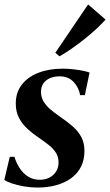

<svg xmlns="http://www.w3.org/2000/svg" viewBox="-24 -833 496 864"><path d="M358 -405H336.5Q331 -438.5 307.5 -464Q284 -489.5 244 -489.5Q221 -489.5 202 -481.8Q183 -474 171.8 -458.5Q160.5 -443 160.5 -420Q160.5 -396 171.8 -376.8Q183 -357.5 202.5 -341Q222 -324.5 246.5 -307.5Q279 -285.5 303.5 -264Q328 -242.5 342 -216.2Q356 -190 356 -154Q356 -113.5 340.5 -82.8Q325 -52 296.5 -31.2Q268 -10.5 229.5 0.2Q191 11 145.5 11Q114.5 11 83.8 5.8Q53 0.5 29.2 -7.8Q5.5 -16 -4.5 -23.5L20 -127.5H41Q49 -100.5 64.2 -76.8Q79.5 -53 102.2 -38.5Q125 -24 155 -24Q178.5 -24 197.8 -33.5Q217 -43 228.2 -60.8Q239.5 -78.5 239.5 -102Q239.5 -126.5 228 -145Q216.5 -163.5 196 -180Q175.5 -196.5 148 -215Q123 -232 99.8 -253Q76.5 -274 61.8 -301.8Q47 -329.5 47 -367Q47 -416.5 73.8 -451.5Q100.5 -486.5 148.2 -505.2Q196 -524 258 -524Q282 -524 306 -521.2Q330 -518.5 349.5 -514.5Q369 -510.5 379 -506.5ZM225 -595.5 372.5 -813 451 -745Q438 -730 419.5 -712.2Q401 -694.5 378.8 -675.8Q356.5 -657 333 -639.2Q309.5 -621.5 286.5 -606Q263.5 -590.5 243.5 -579.5Z"/></svg>

Font: Merriweather 120pt SemiBold
Style: Italic
Weight: 600
Italic angle: -7.8°
Version: Version 2.101